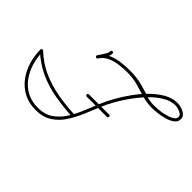

<svg xmlns="http://www.w3.org/2000/svg" viewBox="-118 -881 1149 1149"><g transform="rotate(45 457.0 -306.5)"><path d="M328 -556Q328 -565 337 -565Q347 -566 347 -556Q348 -537 332 -514Q316 -491 306 -474Q306 -474 306 -474Q306 -474 306 -474Q301 -466 293 -470Q285 -475 289 -483Q298 -498 313 -519.5Q328 -541 328 -556Q328 -556 328 -556Q328 -556 328 -556ZM306 -473Q300 -465 292 -471Q284 -476 290 -484Q310 -516 344 -532Q378 -548 417 -553Q456 -558 491 -558Q519 -558 547.5 -555Q576 -552 603 -544Q640 -534 672.5 -522.5Q705 -511 744 -511Q755 -511 779.5 -513Q804 -515 830.5 -521.5Q857 -528 876 -539Q895 -550 895 -568Q895 -580 883 -587.5Q871 -595 856.5 -599Q842 -603 833 -603Q794 -603 755.5 -580Q717 -557 681.5 -520.5Q646 -484 615 -441Q584 -398 561 -357Q538 -316 525 -285Q506 -239 484.5 -187.5Q463 -136 434.5 -91Q406 -46 363.5 -18.5Q321 9 260 9Q203 9 159 -14Q115 -37 85 -76.5Q55 -116 40 -165.5Q25 -215 25 -267Q25 -276 34 -276Q44 -276 44 -267Q44 -219 58 -173Q72 -127 99 -90Q126 -53 166.5 -31.5Q207 -10 260 -10Q317 -10 356.5 -37Q396 -64 423 -107.5Q450 -151 469.5 -200Q489 -249 508 -293Q522 -327 546 -370Q570 -413 601.5 -457Q633 -501 670.5 -538.5Q708 -576 749 -599Q790 -622 833 -622Q848 -622 867 -616Q886 -610 900 -598Q914 -586 914 -568Q914 -544 894 -529Q874 -514 845 -506Q816 -498 788 -495Q760 -492 744 -492Q700 -492 660.5 -503.5Q621 -515 580.5 -527Q540 -539 491 -539Q460 -539 424 -535Q388 -531 356 -516.5Q324 -502 306 -473Q306 -473 306 -473Q306 -473 306 -473ZM27 -273Q34 -280 41 -274Q98 -221 163 -192.5Q228 -164 298.5 -151.5Q369 -139 444 -136Q444 -136 444 -136Q444 -136 444 -136Q454 -135 453 -126Q453 -116 444 -117Q366 -121 293 -133.5Q220 -146 153.5 -176Q87 -206 28 -260Q21 -266 27 -273ZM421 -264Q411 -264 411 -274Q411 -283 421 -283Q463 -283 505.5 -283Q548 -283 591 -283Q591 -283 591 -283Q591 -283 591 -283Q600 -283 600 -274Q600 -264 591 -264Q548 -264 505.5 -264Q463 -264 421 -264Q421 -264 421 -264Q421 -264 421 -264Z"/></g></svg>

Font: FRB American Cursive Guidelines Arrows Extralight
Style: Italic
Weight: 200
Italic angle: -25°
Version: Version 2.0;Modular Font Editor K font №1